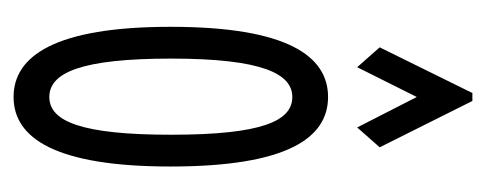

<svg xmlns="http://www.w3.org/2000/svg" viewBox="-242 -484 733 290"><g transform="rotate(90 125.0 -338.5)"><path d="M81 -511 126 -601 172 -511 202 -545 132 -685H120L51 -545ZM126 8C188 8 231 -55 231 -229C231 -405 188 -467 126 -467C64 -467 20 -405 20 -229C20 -55 64 8 126 8ZM126 -46C89 -46 68 -95 68 -230C68 -368 91 -413 126 -413C162 -413 183 -368 183 -230C183 -95 163 -46 126 -46Z"/></g></svg>

Font: Inconsolata UltraCondensed Thin
Style: Regular
Weight: 100
Width: 1
Monospace: yes
Designer: Raph Levien, Cyreal, Brenton Simpson
Foundry: Raph Levien, Cyreal, Google
Version: Version 3.100